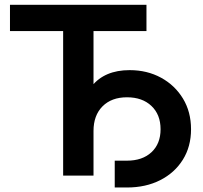

<svg xmlns="http://www.w3.org/2000/svg" viewBox="-20 -748 864 818"><path d="M22.5 -615.7V-727.5H604V-615.7H378.4V0H249V-615.7ZM468.8 50.8V-63.5H521Q586.9 -63.5 625.5 -99.6Q664.1 -135.7 664.1 -197.3Q664.1 -259.8 625.2 -296.6Q586.4 -333.5 521 -333.5Q455.1 -333.5 416.7 -294.9Q378.4 -256.3 378.4 -189.9H316.4Q316.4 -313 371.1 -381.1Q425.8 -449.2 532.2 -449.2Q606.9 -449.2 666 -417Q725.1 -384.8 759.5 -328.1Q793.9 -271.5 793.9 -197.3Q793.9 -123.5 759 -67.6Q724.1 -11.7 662.6 19.5Q601.1 50.8 521 50.8Z"/></svg>

Font: Inter Display SemiBold
Style: Regular
Weight: 600
Designer: Rasmus Andersson
Foundry: rsms
Version: Version 4.001;git-9221beed3